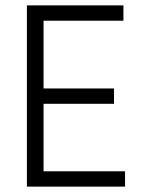

<svg xmlns="http://www.w3.org/2000/svg" viewBox="-20 -694 530 714"><path d="M142 -57V-308H404V-365H142V-617H439V-674H80V0H445V-57Z"/></svg>

Font: Hind Light
Style: Regular
Weight: 300
Designer: Manushi Parikh, Satya Rajpurohit
Foundry: Indian Type Foundry
Version: Version 1.201;PS 1.0;hotconv 1.0.78;makeotf.lib2.5.61930; tt